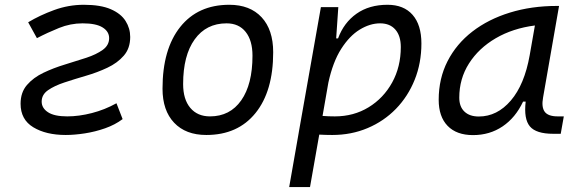

<svg xmlns="http://www.w3.org/2000/svg" viewBox="-20 -547 2384 792"><path d="M251 9.8Q169.9 9.8 117.4 -22Q64.9 -53.7 64.9 -119.1Q64.9 -166 91.3 -196.5Q117.7 -227.1 159.2 -246.8Q200.7 -266.6 247.6 -280.8Q294.4 -294.9 335.9 -308.6Q377.4 -322.3 403.8 -341.3Q430.2 -360.4 430.2 -389.6Q430.2 -417 403.3 -433.8Q376.5 -450.7 320.8 -450.7Q270.5 -450.7 223.4 -431.6Q176.3 -412.6 132.3 -389.6L96.2 -455.1Q144 -483.9 203.4 -505.6Q262.7 -527.3 325.7 -527.3Q395 -527.3 437 -509Q479 -490.7 498 -460.4Q517.1 -430.2 517.1 -394.5Q517.1 -347.7 490.7 -317.4Q464.4 -287.1 422.9 -267.6Q381.3 -248 334.5 -234.4Q287.6 -220.7 246.1 -207Q204.6 -193.4 178.2 -175Q151.9 -156.7 151.9 -127.9Q151.9 -101.1 178 -84Q204.1 -66.9 257.3 -66.9Q305.7 -66.9 358.9 -80.6Q412.1 -94.2 460.4 -121.1L485.8 -55.7Q454.6 -32.2 413.6 -17.8Q372.6 -3.4 329.8 3.2Q287.1 9.8 251 9.8Z M831.1 9.8Q746.1 9.8 698.2 -40.8Q650.4 -91.3 650.4 -181.2Q650.4 -344.2 723.4 -435.8Q796.4 -527.3 925.8 -527.3Q1011.2 -527.3 1059.1 -475.8Q1106.9 -424.3 1106.9 -331.5Q1106.9 -170.9 1033.9 -80.6Q960.9 9.8 831.1 9.8ZM846.2 -66.9Q928.7 -66.9 975.1 -133.1Q1021.5 -199.2 1021.5 -317.4Q1021.5 -379.9 993.4 -415.3Q965.3 -450.7 914.6 -450.7Q830.6 -450.7 783 -384.5Q735.4 -318.4 735.4 -200.2Q735.4 -137.2 764.9 -102.1Q794.4 -66.9 846.2 -66.9Z M1258.8 224.6H1172.9L1212.4 -0.5Q1212.4 -0.5 1212.4 -0.5V-1L1303.7 -517.6H1375.5L1366.7 -388.7H1374.5Q1398.4 -453.6 1450.7 -490.5Q1502.9 -527.3 1578.6 -527.3Q1645.5 -527.3 1681.9 -485.8Q1718.3 -444.3 1718.3 -367.7Q1718.3 -287.1 1690.7 -218.3Q1663.1 -149.4 1613.3 -98.1Q1563.5 -46.9 1496.3 -18.6Q1429.2 9.8 1350.6 9.8Q1324.2 9.8 1296.9 8.3ZM1310.5 -68.8Q1334 -66.9 1361.3 -66.9Q1439 -66.9 1500.5 -104.5Q1562 -142.1 1597.7 -206.8Q1633.3 -271.5 1633.3 -353Q1633.3 -399.4 1610.8 -425Q1588.4 -450.7 1547.9 -450.7Q1506.3 -450.7 1464.1 -425Q1421.9 -399.4 1387.5 -345.5Q1353 -291.5 1334.5 -206.1Z M1931.2 10.3Q1863.3 10.3 1826.4 -27.8Q1789.6 -65.9 1789.6 -135.3Q1789.6 -223.1 1826.2 -294.7Q1862.8 -366.2 1928.7 -417Q1994.6 -467.8 2083.5 -495.1Q2172.4 -522.5 2276.9 -522.5H2286.1L2220.2 -145Q2212.9 -105.5 2226.8 -86.2Q2240.7 -66.9 2280.8 -66.9H2305.7L2293 4.9H2262.2Q2191.4 4.9 2165.8 -25.6Q2140.1 -56.2 2148.4 -127.9H2137.7Q2106.4 -61.5 2053.2 -25.6Q2000 10.3 1931.2 10.3ZM1955.1 -66.4Q2030.8 -66.4 2087.2 -132.3Q2143.6 -198.2 2165 -319.3L2186.5 -441.9Q2095.2 -430.2 2024.9 -389.2Q1954.6 -348.1 1914.6 -285.2Q1874.5 -222.2 1874.5 -144Q1874.5 -106.9 1895.8 -86.7Q1917 -66.4 1955.1 -66.4Z"/></svg>

Font: Cascadia Code NF SemiLight
Style: Italic
Weight: 350
Italic angle: -10°
Monospace: yes
Designer: Aaron Bell
Foundry: Saja Typeworks
Version: Version 2404.023; ttfautohint (v1.8.4)